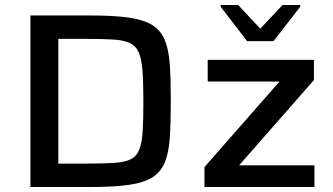

<svg xmlns="http://www.w3.org/2000/svg" viewBox="-20 -750 1337 770"><path d="M102 0V-688H343Q436 -688 496 -679.5Q556 -671 590.5 -649.5Q625 -628 641 -589Q657 -550 661 -490Q665 -430 665 -344Q665 -258 661 -198Q657 -138 641 -99Q625 -60 590.5 -38.5Q556 -17 496 -8.5Q436 0 343 0ZM214 -94H328Q393 -94 435 -96.5Q477 -99 501.5 -110Q526 -121 537.5 -147.5Q549 -174 552 -221.5Q555 -269 555 -344Q555 -419 551.5 -466Q548 -513 536.5 -539.5Q525 -566 500.5 -577.5Q476 -589 434 -591.5Q392 -594 328 -594H214ZM800 0V-80L1101 -423H813V-510H1239V-429L939 -87H1241V0ZM971 -585 865 -723V-730H935L1024 -635L1113 -730H1184V-723L1077 -585Z"/></svg>

Font: Saira SemiExpanded Medium
Style: Regular
Weight: 500
Width: 6
Designer: Hector Gatti with collaboration of the Omnibus-Type team
Foundry: Omnibus-Type
Version: Version 1.101